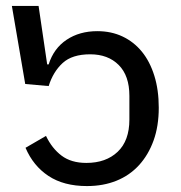

<svg xmlns="http://www.w3.org/2000/svg" viewBox="-20 -615 609 647"><path d="M273 12Q195 12 143.5 -22Q92 -56 66 -117L135 -157Q155 -115 187.5 -90.5Q220 -66 271 -66Q337 -66 376.5 -103.5Q416 -141 416 -212V-292Q416 -360 380 -396Q344 -432 284 -432Q223 -432 191 -402.5Q159 -373 144 -325L65 -332L20 -595H110L139 -398H144Q161 -452 204.5 -481Q248 -510 308 -510Q355 -510 393 -492Q431 -474 458 -441Q485 -408 500 -360Q515 -312 515 -252Q515 -190 497.5 -141.5Q480 -93 448.5 -58.5Q417 -24 372.5 -6Q328 12 273 12Z"/></svg>

Font: IBM Plex Sans Thai Text
Style: Regular
Weight: 450
Designer: Mike Abbink, Paul van der Laan, Pieter van Rosmalen, Ben Mitchell, Mark Frömberg
Foundry: Bold Monday
Version: Version 1.1